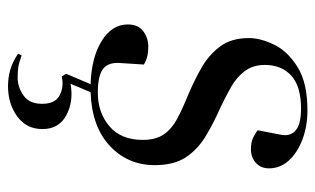

<svg xmlns="http://www.w3.org/2000/svg" viewBox="-174 -393 787 479"><g transform="rotate(90 219.5 -153.5)"><path d="M195 220Q174 220 154.5 214.5Q135 209 114 195L118 186Q138 193 148.5 194.5Q159 196 174 196Q197 196 218 181.5Q239 167 239 135Q239 102 217.5 91Q196 80 171 86L164 75L190 14Q124 12 82.5 -13.5Q41 -39 41 -79Q41 -105 58 -117.5Q75 -130 97 -130Q123 -130 141 -119L137 -56Q136 -28 153.5 -16Q171 -4 211 -4Q261 -4 295 -33Q329 -62 329 -116Q329 -149 315 -169Q301 -189 275.5 -202.5Q250 -216 213 -231Q180 -245 148.5 -263Q117 -281 96 -309Q75 -337 75 -381Q75 -410 91.5 -444Q108 -478 147.5 -502.5Q187 -527 255 -527Q295 -527 328 -514.5Q361 -502 380.5 -480.5Q400 -459 400 -431Q400 -411 386.5 -398.5Q373 -386 352 -386Q335 -386 323.5 -391.5Q312 -397 305 -403L316 -460Q321 -484 305.5 -497.5Q290 -511 251 -511Q195 -511 168.5 -486.5Q142 -462 142 -421Q142 -391 157.5 -370.5Q173 -350 197 -336.5Q221 -323 246 -311Q287 -293 320 -273Q353 -253 372.5 -223.5Q392 -194 392 -146Q392 -79 344 -34Q296 11 210 14L189 64Q233 56 267.5 74.5Q302 93 302 134Q302 174 270.5 197Q239 220 195 220Z"/></g></svg>

Font: Literata 72pt
Style: Italic
Weight: 400
Italic angle: -2°
Designer: Latin by Veronika Burian and Jose Scaglione. Greek by Irene Vlachou. Cyrillic by Vera Evstafieva
Foundry: TypeTogether
Version: Version 3.002